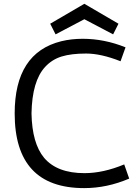

<svg xmlns="http://www.w3.org/2000/svg" viewBox="-20 -967 707 997"><path d="M417 9.8Q56.2 9.8 56.2 -377.9Q56.2 -692.9 298.3 -752.9Q350.6 -765.6 409.2 -765.6Q522 -765.6 631.8 -721.2L606 -648.9Q504.4 -689 427.2 -689Q350.1 -689 300 -673.6Q250 -658.2 214.4 -619.6Q146.5 -546.4 143.6 -377.9Q146.5 -222.7 209 -147.5Q276.4 -67.9 418.5 -67.9Q516.1 -67.9 625 -113.3L650.9 -39.6Q535.6 9.8 417 9.8ZM268.6 -788.6 240.7 -843.8 418 -947.3 595.2 -843.8 567.4 -788.6 418 -867.2Z"/></svg>

Font: Duru Sans
Style: Regular
Weight: 400
Designer: Onur Yazõcõgil
Foundry: Onur Yazõcõgil
Version: Version 1.001